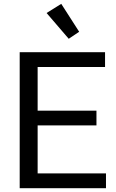

<svg xmlns="http://www.w3.org/2000/svg" viewBox="-20 -984 607 1004"><path d="M83 0V-710.9H529.3V-633.8H176.8V-405.3H484.4V-328.1H176.8V-77.1H534.2V0ZM339.4 -781.2 223.6 -916 300.3 -963.9 394 -817.9Z"/></svg>

Font: RobotoFlex
Style: Regular
Weight: 400
Designer: Berlow after Robertson
Foundry: Google
Version: Version 2.136